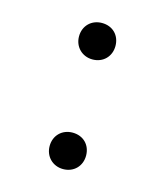

<svg xmlns="http://www.w3.org/2000/svg" viewBox="-77 -523 493 570"><g transform="rotate(15 169.5 -237.5)"><path d="M168 -350C201 -350 224 -374 224 -406C224 -439 201 -462 168 -462C136 -462 112 -439 112 -406C112 -374 136 -350 168 -350ZM168 -13C201 -13 224 -37 224 -69C224 -102 201 -125 168 -125C136 -125 112 -102 112 -69C112 -37 136 -13 168 -13Z"/></g></svg>

Font: Elastic
Style: elastic
Weight: 400
Designer: Jeremy Tribby
Foundry: Tribby Type
Version: Version 1.422;hotconv 1.0.109;makeotfexe 2.5.65596